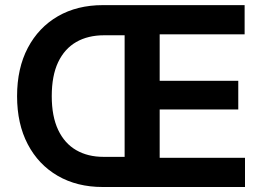

<svg xmlns="http://www.w3.org/2000/svg" viewBox="-20 -748 1056 768"><path d="M390.6 0Q288.1 0 210.9 -44.7Q133.8 -89.4 91.1 -170.9Q48.3 -252.4 48.3 -363.3Q48.3 -475.1 91.3 -556.6Q134.3 -638.2 211.4 -682.9Q288.6 -727.5 391.6 -727.5H551.8V-606.9H396.5Q332 -606.9 285.2 -580.1Q238.3 -553.2 212.6 -499.3Q187 -445.3 187 -363.3Q187 -282.7 212.6 -228.5Q238.3 -174.3 284.7 -147.5Q331.1 -120.6 394 -120.6H550.3V0ZM478.5 0V-727.5H958.5V-610.8H618.7V-424.8H933.1V-310.1H618.7V-116.7H960V0Z"/></svg>

Font: Inter Cardless
Style: Bold
Weight: 700
Designer: Rasmus Andersson
Foundry: rsms
Version: Version 4.001;git-9221beed3